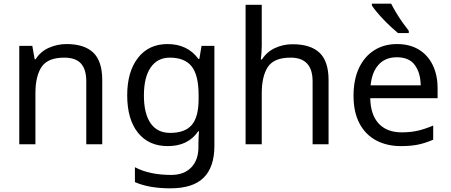

<svg xmlns="http://www.w3.org/2000/svg" viewBox="-20 -786 2455 1046"><path d="M343 -546Q439 -546 488 -499.5Q537 -453 537 -349V0H450V-343Q450 -408 421 -440Q392 -472 330 -472Q241 -472 207 -422Q173 -372 173 -278V0H85V-536H156L169 -463H174Q200 -505 246 -525.5Q292 -546 343 -546Z M893 -546Q946 -546 988.5 -526Q1031 -506 1061 -465H1066L1078 -536H1148V9Q1148 124 1089.5 182Q1031 240 908 240Q850 240 801.5 231.5Q753 223 715 206V125Q794 167 913 167Q982 167 1021.5 126.5Q1061 86 1061 16V-5Q1061 -17 1062 -39.5Q1063 -62 1064 -71H1060Q1032 -30 990.5 -10Q949 10 894 10Q790 10 731.5 -63Q673 -136 673 -267Q673 -395 731.5 -470.5Q790 -546 893 -546ZM905 -472Q838 -472 801 -418.5Q764 -365 764 -266Q764 -167 800.5 -114.5Q837 -62 907 -62Q988 -62 1025 -105.5Q1062 -149 1062 -246V-267Q1062 -377 1024 -424.5Q986 -472 905 -472Z M1406 -537Q1406 -518 1404.5 -498Q1403 -478 1401 -462H1407Q1433 -503 1477.5 -524Q1522 -545 1574 -545Q1672 -545 1721 -498.5Q1770 -452 1770 -349V0H1683V-343Q1683 -472 1563 -472Q1473 -472 1439.5 -421.5Q1406 -371 1406 -277V0H1318V-760H1406Z M2143 -546Q2212 -546 2261.5 -516Q2311 -486 2337.5 -431.5Q2364 -377 2364 -304V-251H1997Q1999 -160 2043.5 -112.5Q2088 -65 2168 -65Q2219 -65 2258.5 -74.5Q2298 -84 2340 -102V-25Q2299 -7 2259 1.5Q2219 10 2164 10Q2088 10 2029.5 -21Q1971 -52 1938.5 -113.5Q1906 -175 1906 -264Q1906 -352 1935.5 -415Q1965 -478 2018.5 -512Q2072 -546 2143 -546ZM2142 -474Q2079 -474 2042.5 -433.5Q2006 -393 1999 -321H2272Q2271 -389 2240 -431.5Q2209 -474 2142 -474ZM2111 -766Q2122 -744 2138.5 -716.5Q2155 -689 2173.5 -663Q2192 -637 2207 -618V-606H2148Q2131 -620 2110 -639.5Q2089 -659 2068.5 -680.5Q2048 -702 2031.5 -722Q2015 -742 2006 -756V-766Z"/></svg>

Font: Noto Sans New Tai Lue
Style: Regular
Weight: 400
Designer: Monotype Design Team
Foundry: Monotype Imaging Inc.
Version: Version 2.003